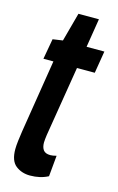

<svg xmlns="http://www.w3.org/2000/svg" viewBox="-107 -705 468 761"><g transform="rotate(15 127.5 -324.5)"><path d="M179 -93 171 -7Q139 10 97 10Q63 10 38.5 -9Q14 -28 14 -76Q14 -90 16.5 -111Q19 -132 22 -151L70 -451H29L44 -535L85 -541L117 -659H201L182 -541H255L240 -450H167L120 -162Q119 -153 118 -145.5Q117 -138 117 -131Q117 -111 125.5 -100Q134 -89 154 -89Q164 -89 179 -93Z"/></g></svg>

Font: Georama Extra Condensed SemiBold
Style: Italic
Weight: 600
Width: 2
Italic angle: -9°
Designer: Jean-Baptiste Levee
Foundry: Production Type
Version: Version 1.000